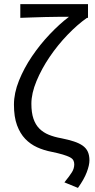

<svg xmlns="http://www.w3.org/2000/svg" viewBox="-20 -732 464 936"><path d="M360 184 294 157Q320 125 331 107Q342 89 342 69Q342 58 337.5 49.5Q333 41 320.5 34.5Q308 28 286.5 21.5Q265 15 231 8Q194 1 161 -14Q128 -29 103 -55Q78 -81 63 -121.5Q48 -162 48 -222Q48 -278 72.5 -339Q97 -400 136 -457.5Q175 -515 222.5 -565Q270 -615 316 -650Q295 -650 264.5 -650Q234 -650 201 -649Q168 -648 135.5 -647Q103 -646 79 -645V-712H409V-645H404Q357 -612 309 -562Q261 -512 222 -454.5Q183 -397 158 -337Q133 -277 133 -226Q133 -183 143 -153.5Q153 -124 172 -105Q191 -86 218 -75Q245 -64 279 -58Q314 -51 340 -42.5Q366 -34 383 -22Q400 -10 408 7.5Q416 25 416 50Q416 73 403 107.5Q390 142 360 184Z"/></svg>

Font: Source Sans Pro
Style: Regular
Weight: 400
Designer: Paul D. Hunt
Foundry: Adobe Systems Incorporated
Version: Version 2.021;PS 2.000;hotconv 1.0.86;makeotf.lib2.5.63406